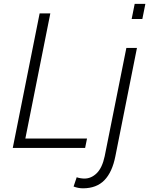

<svg xmlns="http://www.w3.org/2000/svg" viewBox="-20 -782 788 1015"><path d="M430 0H47.5L189.5 -711H246L114 -49.5H440ZM418.5 213.5Q393.5 213.5 369 204L385.5 155Q393 158 404.8 160Q416.5 162 426 162Q462.5 162 491.5 133.5Q520.5 105 533.5 43.5L648 -528.5H704L590 43.5Q573.5 128 531.8 170.8Q490 213.5 418.5 213.5ZM732.5 -681.5H676L692 -761.5H748.5Z"/></svg>

Font: Roberto Sans Light
Style: Italic
Weight: 300
Italic angle: -11°
Designer: Google
Version: Version 1.00;June 11, 2020;FontCreator 12.0.0.2522 64-bit; t